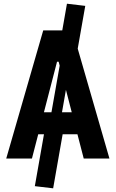

<svg xmlns="http://www.w3.org/2000/svg" viewBox="-20 -858 626 1039"><path d="M267.6 161.1 168.5 149.4 223.1 -160.6 251 -208.5 316.9 -582 306.6 -634.3 342.3 -837.9 441.4 -826.2 391.6 -543.9 356 -481 308.6 -211.4 323.2 -155.3ZM13.7 0 213.9 -693.4H372.1L572.3 0H433.1L297.4 -523.9H288.6L152.8 0ZM114.7 -131.3V-250.5H466.3V-131.3Z"/></svg>

Font: Cascadia Mono
Style: Regular
Weight: 400
Monospace: yes
Designer: Aaron Bell
Foundry: Saja Typeworks
Version: Version 2102.003